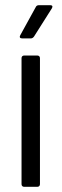

<svg xmlns="http://www.w3.org/2000/svg" viewBox="-20 -720 238 740"><path d="M65 -572H99C104 -572 108 -575 111 -579L180 -688C184 -695 182 -700 174 -700H130C125 -700 120 -698 118 -693L58 -584C54 -577 57 -572 65 -572ZM73 0H124C130 0 134 -4 134 -10V-496C134 -502 130 -506 124 -506H73C67 -506 63 -502 63 -496V-10C63 -4 67 0 73 0Z"/></svg>

Font: Barlow Semi Condensed
Style: Regular
Weight: 400
Width: 4
Designer: Jeremy Tribby
Foundry: Tribby Type
Version: Version 1.422;hotconv 1.0.109;makeotfexe 2.5.65596